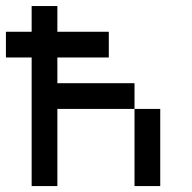

<svg xmlns="http://www.w3.org/2000/svg" viewBox="-20 -628 648 648"><path d="M434 -260.4H173.6V0H86.8V-434H0V-520.8H86.8V-607.6H173.6V-520.8H347.2V-434H173.6V-347.2H434ZM434 -260.4H520.8V0H434Z"/></svg>

Font: 8-bit Operator+ 8
Style: Regular
Weight: 400
Designer: GrandChaos9000
Version: Version 1.3.0 - August 1, 2014